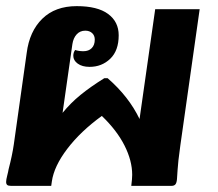

<svg xmlns="http://www.w3.org/2000/svg" viewBox="-27 -606 711 626"><path d="M624 -576 561 -132Q553 -74 552 -52Q551 -30 550 -22Q549 -10 545 -5Q541 0 532 0H401Q404 -24 404 -36Q404 -82 379 -131.5Q354 -181 305 -228Q236 -178 192.5 -121Q149 -64 142 -14L140 0H9Q0 0 -3.5 -3Q-7 -6 -7 -13Q-7 -20 -3.5 -33.5Q0 -47 1 -54Q13 -100 18 -135L60 -433Q69 -504 111 -545Q153 -586 223 -586Q291 -586 325.5 -560.5Q360 -535 360 -491Q360 -441 332.5 -414.5Q305 -388 265 -388Q241 -388 226.5 -398.5Q212 -409 212 -424Q212 -435 218 -443Q230 -439 245 -439Q262 -439 272 -449Q282 -459 282 -477Q282 -490 273.5 -498Q265 -506 251 -506Q234 -506 223 -494Q212 -482 209 -462L177 -238Q203 -270 235.5 -296.5Q268 -323 313 -351H324Q393 -291 428 -218L479 -576Z"/></svg>

Font: Krub
Style: Bold Italic
Weight: 700
Italic angle: -8°
Designer: Ekaluck Peanpanawate
Foundry: Cadson Demak Co.,Ltd.
Version: Version 1.000; ttfautohint (v1.6)